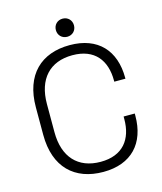

<svg xmlns="http://www.w3.org/2000/svg" viewBox="-127 -958 896 1065"><g transform="rotate(-15 320.5 -426.0)"><path d="M334 14C496 14 585 -84 585 -241V-254H521V-239C521 -124 462 -44 334 -44C204 -44 128 -126 128 -269V-431C128 -574 204 -656 334 -656C462 -656 521 -576 521 -461V-454H585V-459C585 -616 496 -714 334 -714C170 -714 64 -616 64 -429V-271C64 -84 170 14 334 14ZM282 -814C282 -784 304 -762 334 -762C364 -762 386 -784 386 -814C386 -844 364 -866 334 -866C304 -866 282 -844 282 -814Z"/></g></svg>

Font: Meta Space Light
Style: Regular
Weight: 300
Designer: Meta Pool / Florian Karsten
Foundry: Meta Pool / Florian Karsten
Version: Version 2.000;Glyphs 3.1.1 (3137)